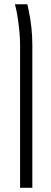

<svg xmlns="http://www.w3.org/2000/svg" viewBox="-20 -650 240 910"><path d="M75.2 240.2V-436.5Q75.2 -465.3 72.3 -497.3Q69.3 -529.3 65.2 -557.6Q61 -585.9 57.1 -603Q55.7 -609.9 54 -616.5Q52.2 -623 50.8 -629.9H109.4Q111.3 -622.6 113 -615Q114.7 -607.4 116.2 -599.6Q133.3 -517.6 133.3 -436.5V240.2Z"/></svg>

Font: Open Sans Condensed Light
Style: Regular
Weight: 300
Width: 3
Designer: Monotype Design Team
Foundry: Monotype Imaging Inc.
Version: Version 3.003; ttfautohint (v1.8.4)